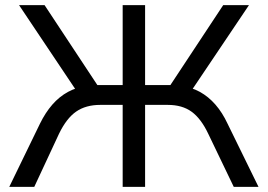

<svg xmlns="http://www.w3.org/2000/svg" viewBox="-20 -725 1039 745"><path d="M16 0 135 -245Q156 -288 183 -319Q210 -350 244 -368.5Q278 -387 318 -391L283 -363L54 -705H153L369 -378L346 -395H456V-705H543V-395H654L630 -378L846 -705H946L716 -363L682 -391Q722 -387 755.5 -368.5Q789 -350 816 -319Q843 -288 863 -245L983 0H887L788 -206Q760 -265 723.5 -291.5Q687 -318 631 -318H543V0H456V-318H369Q313 -318 275.5 -292Q238 -266 209 -206L113 0Z"/></svg>

Font: Nunito Sans 9pt
Style: Regular
Weight: 400
Version: Version 3.101;gftools[0.9.27]